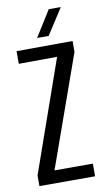

<svg xmlns="http://www.w3.org/2000/svg" viewBox="-87 -798 462 840"><g transform="rotate(-10 144.5 -377.5)"><path d="M18 0V-47.3L192.4 -543.7L22 -542.5V-598.8L271.1 -600V-551.7L94.9 -56.3H265.3V0ZM120.7 -640 192.6 -755.2H246.1L171.9 -640Z"/></g></svg>

Font: Big Shoulders Thin
Style: Regular
Weight: 100
Designer: Patric King
Foundry: XO Type Co
Version: Version 2.002